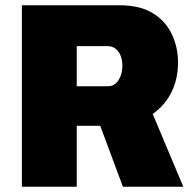

<svg xmlns="http://www.w3.org/2000/svg" viewBox="-20 -708 730 728"><path d="M63 0V-688H434Q511 -688 559.5 -658Q608 -628 631.5 -578.5Q655 -529 655 -471Q655 -409 630.5 -359Q606 -309 559 -276L675 0H446L360 -231H271V0ZM271 -381H389Q414 -381 429 -403.5Q444 -426 444 -459Q444 -480 437.5 -496.5Q431 -513 418.5 -523Q406 -533 389 -533H271Z"/></svg>

Font: Archivo SemiCondensed Black
Style: Regular
Weight: 900
Width: 4
Designer: Hector Gatti
Foundry: Omnibus-Type
Version: Version 2.001